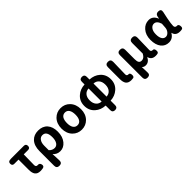

<svg xmlns="http://www.w3.org/2000/svg" viewBox="274 -2112 3716 3716"><g transform="rotate(-45 2132.0 -254.5)"><path d="M346 14Q268 14 233 -34Q201 -77 201 -164V-444H84Q30 -444 30 -500Q30 -553 81 -557L112 -560H315H461Q519 -560 519 -502Q519 -444 461 -444H344Q339 -313 339 -157Q339 -106 383 -106Q385 -106 386 -106Q443 -113 454 -55Q463 -4 417 7Q379 14 346 14Z M678 201Q604 201 604 127V-36V-273Q604 -421 680 -501Q749 -574 866 -574Q987 -574 1054.5 -498.5Q1122 -423 1122 -289Q1122 -151 1051 -66Q984 14 890 14Q799 14 742 -54Q743 -40 744 -12Q748 81 750 126Q752 201 678 201ZM857 -107Q906 -107 938 -151Q972 -200 972 -287Q972 -453 861 -453Q809 -453 777 -408Q743 -361 743 -283V-160Q790 -107 857 -107Z M1480 14Q1369 14 1293 -63Q1213 -145 1213 -279Q1213 -414 1293 -497Q1369 -574 1480 -574Q1592 -574 1667 -497Q1747 -414 1747 -279.5Q1747 -145 1667 -63Q1591 14 1480 14ZM1480 -106Q1537 -106 1567 -153Q1596 -198 1596 -279.5Q1596 -361 1567 -407Q1537 -454 1480 -454Q1423 -454 1392 -407Q1363 -360 1363 -279Q1363 -198 1392 -153Q1423 -106 1480 -106Z M2201 201Q2133 201 2133 134V105V9Q2009 3 1926 -71Q1835 -151 1835 -280Q1835 -409 1926 -489Q2009 -563 2133 -569V-643Q2133 -710 2201 -710Q2268 -710 2268 -643V-569Q2392 -563 2476 -489Q2566 -409 2566 -280Q2566 -151 2475 -71Q2391 4 2268 10V134Q2268 201 2201 201ZM2133 -101V-280V-459Q2067 -456 2027 -410Q1985 -362 1985 -280.5Q1985 -199 2027 -150Q2067 -104 2133 -101ZM2268 -101Q2334 -104 2374 -150Q2416 -199 2416 -280Q2416 -363 2375 -410Q2336 -456 2268 -459V-280Z M2834 14Q2755 14 2720 -33Q2689 -75 2689 -159V-359V-486Q2689 -560 2763 -560Q2837 -560 2835 -482Q2834 -445 2832 -369Q2827 -211 2827 -152Q2827 -127 2838 -116.5Q2849 -106 2872 -106Q2873 -106 2874 -106Q2889 -109 2901 -96Q2911 -84 2914 -66Q2924 -4 2888 9Q2865 14 2834 14Z M3090 201Q3018 201 3018 127V-179V-487Q3018 -560 3091 -560Q3164 -560 3164 -487V-229Q3164 -167 3182.5 -139.5Q3201 -112 3242 -112Q3275 -112 3300 -130Q3327 -149 3352 -195V-486Q3352 -560 3426 -560Q3500 -560 3498 -482Q3497 -445 3495 -369Q3490 -211 3490 -152Q3490 -106 3538 -106Q3539 -106 3540 -106Q3555 -109 3567 -95Q3578 -83 3580 -65Q3591 -3 3555 8Q3534 14 3501 14Q3391 14 3368 -84H3365Q3318 9 3235 9Q3181 9 3155 -25Q3157 72 3160 124Q3166 201 3090 201Z M3866 14Q3765 14 3705 -62Q3644 -140 3644 -275.5Q3644 -411 3719 -495Q3789 -574 3891 -574Q4001 -574 4050 -453H4054L4062 -498Q4074 -560 4137 -560Q4218 -560 4201 -483Q4196 -460 4186 -412.5Q4176 -365 4171 -342Q4146 -213 4146 -158Q4146 -106 4201 -106Q4202 -106 4203 -106Q4220 -110 4232 -96Q4243 -84 4246 -64Q4256 -4 4222 8Q4198 14 4165 14Q4050 14 4030 -85H4026Q3968 14 3866 14ZM3900 -107Q3942 -107 3977 -147Q4012 -187 4016 -242L4023 -341Q3988 -453 3912 -453Q3864 -453 3831 -410Q3794 -363 3794 -277Q3794 -193 3823 -149Q3850 -107 3900 -107Z"/></g></svg>

Font: GenSenRounded TW B
Style: Regular
Weight: 700
Version: Version 1.501;PS 1;hotconv 16.6.51;makeotf.lib2.5.65220